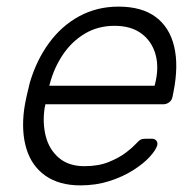

<svg xmlns="http://www.w3.org/2000/svg" viewBox="-20 -550 584 580"><path d="M223 10Q159 10 117.5 -19Q76 -48 60 -100Q44 -152 53 -220Q55 -235 60.5 -260Q66 -285 70 -300Q90 -368 128 -420Q166 -472 219.5 -501Q273 -530 338 -530Q408 -530 450 -499Q492 -468 506 -410Q520 -352 504 -272L501 -257Q499 -247 491 -241Q483 -235 473 -235H117Q117 -235 116.5 -231Q116 -227 115 -225Q108 -180 118 -139.5Q128 -99 157.5 -73.5Q187 -48 235 -48Q278 -48 309.5 -61Q341 -74 361 -89.5Q381 -105 388 -113Q400 -126 405.5 -128.5Q411 -131 422 -131H438Q447 -131 452 -125.5Q457 -120 455 -111Q451 -97 432.5 -76.5Q414 -56 382.5 -36Q351 -16 310.5 -3Q270 10 223 10ZM129 -291H447L448 -295Q461 -345 450 -385Q439 -425 407.5 -448.5Q376 -472 326 -472Q276 -472 236.5 -448.5Q197 -425 170 -385Q143 -345 130 -295Z"/></svg>

Font: Rubik Light
Style: Italic
Weight: 300
Italic angle: -12°
Designer: Hubert and Fischer
Foundry: Hubert and Fischer
Version: Version 2.300;gftools[0.9.30]